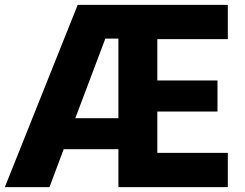

<svg xmlns="http://www.w3.org/2000/svg" viewBox="-36 -770 1008 790"><path d="M901.4 -608.9H611.3V-439H858.9V-311H611.3V-141.1H901.4V0H451.2V-156.2H226.1L167.5 0H-16.1L283.7 -750H901.4ZM273.9 -283.7H451.2V-611.3H397.5Z"/></svg>

Font: Now
Style: Bold
Weight: 700
Designer: Alfredo Marco Pradil
Foundry: Alfredo Marco Pradil
Version: Version 1.002;PS 001.002;hotconv 1.0.88;makeotf.lib2.5.64775